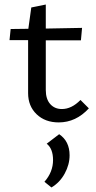

<svg xmlns="http://www.w3.org/2000/svg" viewBox="-20 -533 422 847"><path d="M335 -92 372 -55Q315 7 239 7Q179 7 141.5 -29Q104 -65 104 -122V-356H22L27 -405L105 -406L118 -500L182 -513V-407L342 -410L337 -355H182V-136Q182 -96 201.5 -74Q221 -52 253 -52Q296 -52 335 -92ZM241 59Q287 90 287 152Q287 193 265.5 232.5Q244 272 207 294L176 269Q214 226 214 173Q214 123 186 101Z"/></svg>

Font: EauTestInfant Medium
Style: Regular
Weight: 500
Designer: Christian Thalmann (Catharsis Fonts)
Version: Version 0.001;PS 000.001;hotconv 1.0.88;makeotf.lib2.5.64775